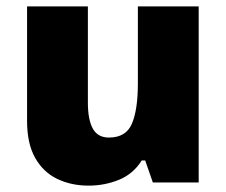

<svg xmlns="http://www.w3.org/2000/svg" viewBox="-20 -573 710 603"><path d="M604 -553V0H460L436 -69H425Q399 -27 354 -8.5Q309 10 258 10Q204 10 160 -11Q116 -32 90.5 -77Q65 -122 65 -193V-553H256V-251Q256 -197 271.5 -169Q287 -141 322 -141Q376 -141 394.5 -185Q413 -229 413 -311V-553Z"/></svg>

Font: Noto Sans Black
Style: Regular
Weight: 900
Designer: Monotype Design Team
Foundry: Monotype Imaging Inc.
Version: Version 2.007